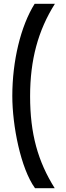

<svg xmlns="http://www.w3.org/2000/svg" viewBox="-20 -770 348 1014"><path d="M165 224H269C180 82 139 -63 139 -262C139 -454 181 -609 270 -750H163C89 -632 45 -447 45 -263C45 -107 89 119 165 224Z"/></svg>

Font: FREAK Grotesk Next
Style: Bold
Weight: 700
Width: 3
Designer: La Scuola Open Source
Foundry: La Scuola Open Source
Version: Version 1.000;PS 1.0;hotconv 1.0.72;makeotf.lib2.5.5900